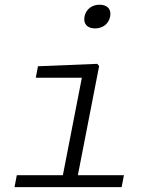

<svg xmlns="http://www.w3.org/2000/svg" viewBox="-20 -774 660 794"><path d="M40 0H483L492.5 -49.5H302L390 -501L382 -510L137 -500L128 -452.5H318.5L240 -49.5H49.5ZM373 -656.5C404 -656.5 429.5 -674.5 435.5 -705.5C441.5 -736.5 423 -754.5 392 -754.5C361 -754.5 335.5 -736.5 329.5 -705.5C323.5 -674.5 342 -656.5 373 -656.5Z"/></svg>

Font: Monaspace Neon ExtraLight
Style: Italic
Weight: 200
Italic angle: -11°
Designer: Riley Cran & the Lettermatic Team
Foundry: Lettermatic
Version: Version 1.200 (Monaspace Neon)